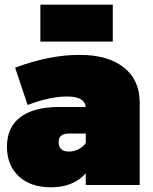

<svg xmlns="http://www.w3.org/2000/svg" viewBox="-20 -792 653 822"><path d="M9.8 -164.1Q9.8 -246.1 65.7 -289.3Q121.6 -332.5 227.1 -334H347.2Q342.3 -378.9 267.1 -378.9Q195.3 -378.9 103 -344.2L98.1 -342.8L44.9 -502L48.8 -503.9Q193.4 -557.1 320.8 -557.1Q441.4 -557.1 509.8 -503.4Q578.1 -449.7 578.1 -353V0H347.2V-49.8Q293.5 9.8 198.2 9.8Q110.4 9.8 60.1 -37.4Q9.8 -84.5 9.8 -164.1ZM152.8 -613.8V-772H462.9V-613.8ZM231 -183.1Q231 -143.1 275.9 -143.1Q296.4 -143.1 315.4 -152.6Q334.5 -162.1 347.2 -179.2V-220.2H273.9Q231 -220.2 231 -183.1Z"/></svg>

Font: Trueno UltraBlack
Style: Regular
Weight: 950
Designer: Julieta Ulanovsky
Foundry: Julieta Ulanovsky
Version: Version 3.001b | FøM Fix